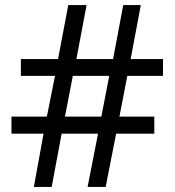

<svg xmlns="http://www.w3.org/2000/svg" viewBox="-20 -734 686 754"><path d="M480 -436 449 -276H586V-209H436L395 0H324L365 -209H222L183 0H113L151 -209H25V-276H164L196 -436H62V-502H208L248 -714H320L280 -502H424L464 -714H533L493 -502H620V-436ZM235 -276H378L409 -436H266Z"/></svg>

Font: Noto Sans NKo
Style: Regular
Weight: 400
Designer: Monotype Design Team
Foundry: Monotype Imaging Inc.
Version: Version 2.003; ttfautohint (v1.8.4.7-5d5b)